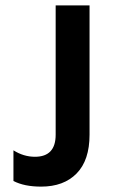

<svg xmlns="http://www.w3.org/2000/svg" viewBox="-20 -693 419 714"><path d="M313 -192Q313 -97 265 -48Q217 1 133 1Q70 1 30 -20V-134Q68 -110 110 -110Q187 -110 187 -192V-673H313Z"/></svg>

Font: Hind Kochi SemiBold
Style: Regular
Weight: 600
Designer: Dhruvi Tolia
Foundry: Indian Type Foundry
Version: Version 0.702;PS 1.0;hotconv 1.0.81;makeotf.lib2.5.63406